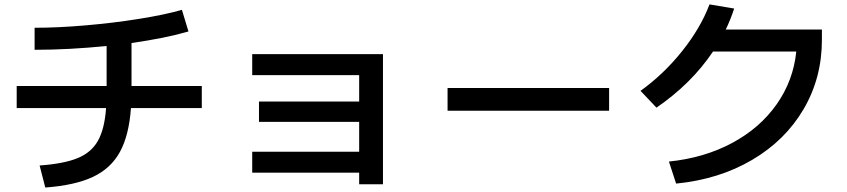

<svg xmlns="http://www.w3.org/2000/svg" viewBox="-20 -798 3790 859"><path d="M454.6 -314.5H54.7V-413.1H457V-592.3Q289.1 -575.2 134.8 -575.2V-673.8Q240.2 -673.8 364.3 -684.6Q488.3 -695.3 602.5 -713.6Q716.8 -731.9 793.9 -753.9L823.2 -657.2Q723.6 -627.9 568.4 -605.5V-413.1H882.8V-314.5H565.9Q557.1 -192.4 516.6 -118.4Q476.1 -44.4 395.8 -6.6Q315.4 31.2 182.6 41L157.2 -57.6Q266.1 -65.4 327.4 -90.6Q388.7 -115.7 418.2 -168.2Q447.8 -220.7 454.6 -314.5Z M1586.9 -25.4H1108.4V-119.1H1586.9V-252.9H1138.7V-343.8H1586.9V-461.9H1108.4V-555.7H1693.4V26.4H1586.9Z M1982.4 -404.3H2705.1V-302.7H1982.4Z M3542.5 -567.4H3169.9Q3073.7 -423.8 2917 -316.4L2845.7 -391.6Q2949.2 -465.8 3031.7 -569.1Q3114.3 -672.4 3154.3 -778.3L3264.6 -759.8Q3249 -711.4 3227.1 -666H3657.2V-620.1Q3657.2 -449.2 3575.2 -309.6Q3493.2 -169.9 3345.2 -82.8Q3197.3 4.4 3004.9 23.4L2972.7 -75.2Q3130.4 -91.3 3254.9 -158Q3379.4 -224.6 3454.3 -330.8Q3529.3 -437 3542.5 -567.4Z"/></svg>

Font: Pretendard SemiBold
Style: Regular
Weight: 600
Designer: Base glyphs from Inter by Rasmus Andersson; Hangeul glyphs from Noto Sans CJK(Source Han Sans) by Jang Soo-young and Kan
Foundry: Kil Hyung-jin
Version: Version 1.309